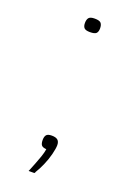

<svg xmlns="http://www.w3.org/2000/svg" viewBox="-118 -523 454 667"><g transform="rotate(20 109.5 -189.0)"><path d="M142 -451Q142 -439 136.5 -433Q131 -427 113 -427Q97 -427 91.5 -433Q86 -439 86 -451Q86 -464 91.5 -470.5Q97 -477 113 -477Q131 -477 136.5 -470.5Q142 -464 142 -451ZM141 -19Q141 -7 135.5 15Q130 37 120.5 58.5Q111 80 102 94Q102 97 99 99Q97 99 90 99Q83 99 78 99Q79 97 79.5 95.5Q80 94 81 92Q85 82 91 67Q97 52 102.5 36Q108 20 110 7Q96 6 91.5 0Q87 -6 87 -19Q87 -31 92 -37.5Q97 -44 112 -44Q127 -44 134 -38Q141 -32 141 -19Z"/></g></svg>

Font: Glory ExtraLight
Style: Regular
Weight: 250
Version: Version 1.011